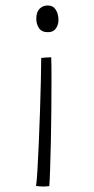

<svg xmlns="http://www.w3.org/2000/svg" viewBox="-20 -678 345 701"><path d="M155 -560.5Q132 -560.5 122.2 -575.5Q112.5 -590.5 112.5 -609.5Q112.5 -634 124.5 -646Q136.5 -658 154.5 -658Q174 -658 183.8 -642.2Q193.5 -626.5 193.5 -605Q193.5 -588 184.2 -574.2Q175 -560.5 155 -560.5ZM160 1.5Q146.5 3 136.5 3Q128 3 121.8 2.2Q115.5 1.5 111.5 1Q114 -12 116.5 -53.8Q119 -95.5 121.5 -152.8Q124 -210 126 -270.8Q128 -331.5 129.2 -383.8Q130.5 -436 130.5 -466.5Q133 -467 147.8 -468Q162.5 -469 167 -469Q167.5 -457.5 167.8 -436.2Q168 -415 168 -388Q168 -340.5 167.5 -281.2Q167 -222 165.8 -164Q164.5 -106 163 -61.2Q161.5 -16.5 160 1.5Z"/></svg>

Font: Grandstander Thin
Style: Regular
Weight: 100
Designer: Tyler Finck
Foundry: Etcetera Type Co
Version: Version 1.200; ttfautohint (v1.8.3)